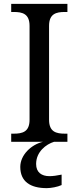

<svg xmlns="http://www.w3.org/2000/svg" viewBox="-20 -734 407 994"><path d="M38 0H203C142 14 85 68 85 130C85 206 137 240 222 240C243 240 278 234 299 224V170C275 175 254 178 236 178C196 178 167 159 167 115C167 52 218 13 260 0H329V-42H316C271 -42 234 -51 234 -114V-600C234 -663 271 -672 316 -672H329V-714H38V-672H51C96 -672 133 -663 133 -600V-114C133 -51 96 -42 51 -42H38Z"/></svg>

Font: Noto Fangsong KSS Vertical
Style: Regular
Weight: 400
Designer: LIU Zhao, ZHANG Congyu, Kushim JIANG
Foundry: Guyu Beijing Co. Ltd.
Version: Version 1.000;November 16, 2022;FontCreator 11.5.0.2427 64-b